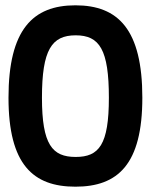

<svg xmlns="http://www.w3.org/2000/svg" viewBox="-20 -692 570 723"><path d="M264 -672C104 -672 12 -581 12 -324C12 -72 105 11 264 11C424 11 516 -73 516 -324C516 -581 425 -672 264 -672ZM265 -559C355 -559 390 -505 390 -324C390 -147 353 -101 265 -101C177 -101 138 -147 138 -324C138 -505 175 -559 265 -559Z"/></svg>

Font: TitilliumText22L
Style: 800 wt
Weight: 800
Designer: Campivisivi
Foundry: Campivisivi
Version: 1.000